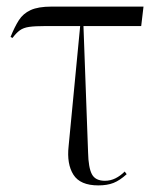

<svg xmlns="http://www.w3.org/2000/svg" viewBox="-20 -556 487 582"><path d="M278 6Q223 6 202.5 -26.5Q182 -59 188 -113L223 -477H117Q86 -477 68.5 -474.5Q51 -472 40 -464Q29 -456 18 -441L12 -444Q24 -474 37 -494.5Q50 -515 73 -525.5Q96 -536 136 -536H415L408 -477H233L247 -94Q248 -48 258.5 -28Q269 -8 298 -8Q315 -8 330 -15.5Q345 -23 358 -36L364 -28Q343 -9 324 -1.5Q305 6 278 6Z"/></svg>

Font: Noto Serif Display SemiCondensed Light
Style: Regular
Weight: 300
Width: 4
Designer: Monotype Design Team
Foundry: Monotype Imaging Inc.
Version: Version 2.009